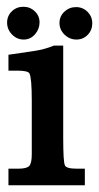

<svg xmlns="http://www.w3.org/2000/svg" viewBox="-20 -548 293 568"><path d="M49 -528Q69 -528 83 -514.5Q97 -501 97 -482Q97 -462 83.5 -446.5Q70 -431 50 -431Q30 -431 15.5 -446Q1 -461 1 -481Q1 -501 15 -514.5Q29 -528 49 -528ZM205 -527Q225 -527 239 -513Q253 -499 253 -479Q253 -459 239.5 -445Q226 -431 206 -431Q186 -431 171 -445.5Q156 -460 156 -480Q156 -500 170.5 -513.5Q185 -527 205 -527ZM167 -140Q167 -69 172 -59Q176 -49 207 -49H231V0H5V-49H34Q59 -49 66.5 -57Q74 -65 74 -92V-251Q74 -318 67 -331Q62 -339 31 -339H5V-386Q47 -392 80 -397Q113 -402 139 -413H167Z"/></svg>

Font: New Athena Unicode
Style: Bold
Weight: 700
Designer: J. Rusten 1997; rev. by R. Hancock 2001, 2002, rev. by D. Mastronarde 2002-2021
Foundry: Society for Classical Studies (formerly American Philological Association)
Version: Version 5.008